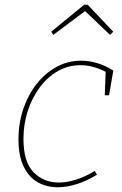

<svg xmlns="http://www.w3.org/2000/svg" viewBox="-20 -784 516 810"><path d="M224 6Q177 6 139.5 -15Q102 -36 80 -81Q58 -126 58 -197Q58 -265 78.5 -325Q99 -385 135 -430.5Q171 -476 219 -502Q267 -528 322 -528Q354 -528 389 -518Q424 -508 458 -486L440 -382H422L426 -488L430 -479Q373 -509 320 -509Q268 -509 224 -484Q180 -459 147.5 -415Q115 -371 97 -315.5Q79 -260 79 -198Q79 -101 121.5 -57.5Q164 -14 228 -14Q263 -14 302 -26.5Q341 -39 380 -63L389 -47Q347 -21 304.5 -7.5Q262 6 224 6ZM205 -637 196 -650 335 -764H350L458 -650L444 -637L335 -741H344Z"/></svg>

Font: Bitter Thin
Style: Italic
Weight: 100
Italic angle: -9°
Designer: Sol Matas, and Bitter project Authors
Foundry: Sol Matas
Version: Version 2.002